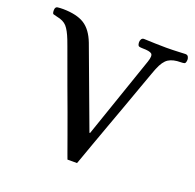

<svg xmlns="http://www.w3.org/2000/svg" viewBox="-116 -756 899 886"><g transform="rotate(20 333.5 -313.0)"><path d="M304 10Q304 10 293.5 -18.5Q283 -47 266.5 -93.5Q250 -140 229.5 -195.5Q209 -251 188.5 -306.5Q168 -362 151.5 -408Q135 -454 124.5 -482Q114 -510 114 -510Q98 -551 82 -569Q66 -587 34 -593Q20 -596 14.5 -598Q9 -600 9 -616Q9 -633 21 -634.5Q33 -636 49 -636Q116 -635 153 -611.5Q190 -588 212 -531L357 -141H360L498 -542Q509 -574 499 -582.5Q489 -591 454 -591Q444 -591 437 -593Q430 -595 429 -612Q429 -620 433 -627Q437 -634 446 -634Q478 -633 501.5 -632Q525 -631 555 -631Q575 -631 588 -631.5Q601 -632 614.5 -632.5Q628 -633 649 -634Q659 -634 663 -627Q667 -620 667 -612Q666 -595 659.5 -593Q653 -591 642 -591Q604 -591 582 -577Q560 -563 544 -523Q544 -524 533.5 -495.5Q523 -467 506 -419.5Q489 -372 468.5 -315Q448 -258 427 -201Q406 -144 389 -96Q372 -48 361.5 -19Q351 10 351 10Z"/></g></svg>

Font: Alice
Style: Regular
Weight: 400
Designer: Ksenia Yerulevich
Foundry: Cyreal (http://www.cyreal.org/)
Version: Version 2.003; ttfautohint (v1.8.3)